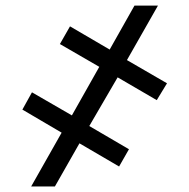

<svg xmlns="http://www.w3.org/2000/svg" viewBox="-20 -675 684 695"><path d="M405.8 -395 303.2 -218.8 446.8 -134.8 411.1 -72.3 267.6 -156.2 178.7 0H92.8L203.1 -194.8L61 -278.3L95.7 -340.8L240.2 -257.3L339.4 -433.1L196.8 -515.6L233.4 -579.6L377 -495.6L466.8 -654.8H551.8L439.5 -457.5L584.5 -373.5L547.4 -312.5Z"/></svg>

Font: Interop Med
Style: Regular
Weight: 500
Designer: Rasmus Andersson, Google, Jang Haemin
Foundry: jhaemin
Version: Version 1.007